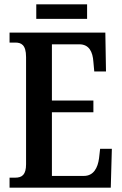

<svg xmlns="http://www.w3.org/2000/svg" viewBox="-20 -864 562 884"><path d="M147 -777H381V-844H147ZM24 0H490L495 -179H441L436 -135C430 -91 411 -54 366 -54H219V-347H410V-401H219V-660H345C390 -660 407 -626 410 -579L414 -535H468L465 -714H24V-668H50C77 -668 100 -659 100 -601V-108C100 -60 82 -46 50 -46H24Z"/></svg>

Font: Noto Serif Sinhala ExtraCondensed SemiBold
Style: Regular
Weight: 600
Width: 2
Designer: Jelle Bosma - Monotype Design Team
Foundry: Monotype Imaging Inc.
Version: Version 2.007